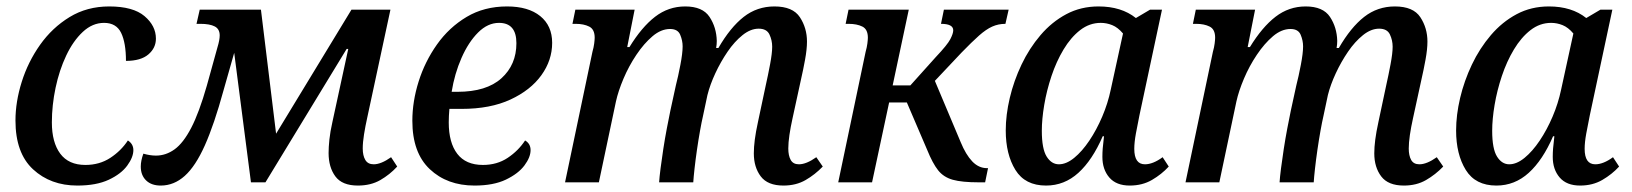

<svg xmlns="http://www.w3.org/2000/svg" viewBox="-20 -566 5066 596"><path d="M220 10Q137 10 82.5 -40.5Q28 -91 28 -192Q28 -250 47.5 -312Q67 -374 104.5 -427Q142 -480 196 -513Q250 -546 319 -546Q393 -546 428.5 -516Q464 -486 464 -446Q464 -417 440.5 -397Q417 -377 371 -377Q371 -433 356 -464Q341 -495 303 -495Q267 -495 237 -467Q207 -439 185.5 -393.5Q164 -348 152.5 -293.5Q141 -239 141 -186Q141 -124 167 -89Q193 -54 245 -54Q289 -54 322.5 -76Q356 -98 377 -130Q394 -119 394 -100Q394 -78 375 -52Q356 -26 317.5 -8Q279 10 220 10Z M479 10Q450 10 433.5 -6Q417 -22 417 -49Q417 -67 425 -89Q446 -83 464 -83Q495 -83 522 -102.5Q549 -122 573.5 -169Q598 -216 622 -300L655 -419Q662 -442 662 -456Q662 -476 646.5 -484Q631 -492 602 -492H590L600 -536H790L837 -151L1071 -536H1192L1120 -201Q1114 -174 1110 -149Q1106 -124 1106 -105Q1106 -83 1114 -69.5Q1122 -56 1140 -56Q1163 -56 1194 -78L1213 -49Q1190 -24 1160.5 -7Q1131 10 1091 10Q1042 10 1021 -18.5Q1000 -47 1000 -91Q1000 -109 1002.5 -133Q1005 -157 1012 -188L1061 -414H1056L804 0H759L707 -402L674 -286Q645 -180 616 -115Q587 -50 553.5 -20Q520 10 479 10Z M1453 10Q1368 10 1314 -41Q1260 -92 1260 -191Q1260 -251 1279.5 -313Q1299 -375 1336.5 -428Q1374 -481 1428.5 -513.5Q1483 -546 1554 -546Q1620 -546 1657 -516Q1694 -486 1694 -433Q1694 -379 1660.5 -332.5Q1627 -286 1564.5 -257Q1502 -228 1413 -228H1375Q1374 -217 1373.5 -206.5Q1373 -196 1373 -186Q1373 -123 1399.5 -88.5Q1426 -54 1479 -54Q1523 -54 1556 -76Q1589 -98 1610 -130Q1627 -120 1627 -100Q1627 -78 1608 -52.5Q1589 -27 1550.5 -8.5Q1512 10 1453 10ZM1382 -281H1400Q1490 -281 1536.5 -323Q1583 -365 1583 -432Q1583 -495 1529 -495Q1494 -495 1464 -465Q1434 -435 1412.5 -386Q1391 -337 1382 -281Z M2412 10Q2363 10 2341.5 -18.5Q2320 -47 2320 -90Q2320 -109 2323 -132.5Q2326 -156 2333 -188L2357 -301Q2364 -332 2370.5 -366.5Q2377 -401 2377 -421Q2377 -441 2368.5 -459Q2360 -477 2335 -477Q2310 -477 2285 -457Q2260 -437 2238.5 -405.5Q2217 -374 2200.5 -338.5Q2184 -303 2176 -271L2162 -205Q2158 -188 2153 -160Q2148 -132 2143.5 -101Q2139 -70 2136 -43Q2133 -16 2132 0H2026Q2027 -16 2030.5 -43.5Q2034 -71 2039 -103.5Q2044 -136 2050 -167.5Q2056 -199 2061 -223L2078 -301Q2085 -328 2092 -364.5Q2099 -401 2099 -422Q2099 -440 2091.5 -458Q2084 -476 2060 -476Q2032 -476 2005.5 -453.5Q1979 -431 1955.5 -396Q1932 -361 1915.5 -322Q1899 -283 1892 -251L1839 0H1734L1819 -405Q1823 -419 1824.5 -431Q1826 -443 1826 -449Q1826 -475 1809 -483.5Q1792 -492 1767 -492H1757L1766 -536H1950L1927 -420H1934Q1972 -482 2013.5 -514Q2055 -546 2107 -546Q2161 -546 2182.5 -513.5Q2204 -481 2205 -439Q2205 -433 2204.5 -428Q2204 -423 2203 -417H2210Q2247 -481 2288.5 -513.5Q2330 -546 2384 -546Q2441 -546 2463 -512.5Q2485 -479 2485 -437Q2485 -413 2479 -380.5Q2473 -348 2467 -322L2440 -198Q2434 -171 2430.5 -147Q2427 -123 2427 -105Q2427 -83 2434.5 -69.5Q2442 -56 2460 -56Q2483 -56 2514 -78L2534 -49Q2510 -24 2480.5 -7Q2451 10 2412 10Z M2582 0 2667 -405Q2671 -419 2672.5 -431Q2674 -443 2674 -449Q2674 -475 2657 -483.5Q2640 -492 2614 -492H2605L2614 -536H2801L2751 -301H2806L2885 -389Q2921 -427 2930 -444.5Q2939 -462 2939 -472Q2939 -492 2901 -492L2910 -536H3111L3101 -492Q3079 -492 3060 -483.5Q3041 -475 3019 -455.5Q2997 -436 2965 -403L2882 -315L2962 -125Q2978 -86 2998 -65Q3018 -44 3044 -44H3047L3038 0H3019Q2966 0 2937.5 -8Q2909 -16 2892 -37.5Q2875 -59 2858 -101L2795 -248H2740L2687 0Z M3227 10Q3162 10 3132 -38.5Q3102 -87 3102 -161Q3102 -209 3114.5 -262Q3127 -315 3151 -365.5Q3175 -416 3210 -457Q3245 -498 3290 -522Q3335 -546 3390 -546Q3461 -546 3506 -510L3550 -536H3587L3517 -208Q3511 -179 3506 -151.5Q3501 -124 3501 -104Q3501 -56 3534 -56Q3559 -56 3589 -78L3608 -49Q3586 -25 3556 -7.5Q3526 10 3487 10Q3445 10 3423.5 -15Q3402 -40 3402 -79Q3402 -92 3403 -105Q3404 -118 3407 -143H3403Q3371 -69 3327.5 -29.5Q3284 10 3227 10ZM3267 -56Q3290 -56 3314.5 -76Q3339 -96 3361.5 -129.5Q3384 -163 3401.5 -204Q3419 -245 3428 -288L3466 -462Q3450 -481 3432.5 -488Q3415 -495 3397 -495Q3362 -495 3333 -472.5Q3304 -450 3281.5 -412.5Q3259 -375 3244 -330Q3229 -285 3221.5 -240.5Q3214 -196 3214 -160Q3214 -104 3229 -80Q3244 -56 3267 -56Z M4338 10Q4289 10 4267.5 -18.5Q4246 -47 4246 -90Q4246 -109 4249 -132.5Q4252 -156 4259 -188L4283 -301Q4290 -332 4296.5 -366.5Q4303 -401 4303 -421Q4303 -441 4294.5 -459Q4286 -477 4261 -477Q4236 -477 4211 -457Q4186 -437 4164.5 -405.5Q4143 -374 4126.5 -338.5Q4110 -303 4102 -271L4088 -205Q4084 -188 4079 -160Q4074 -132 4069.5 -101Q4065 -70 4062 -43Q4059 -16 4058 0H3952Q3953 -16 3956.5 -43.5Q3960 -71 3965 -103.5Q3970 -136 3976 -167.5Q3982 -199 3987 -223L4004 -301Q4011 -328 4018 -364.5Q4025 -401 4025 -422Q4025 -440 4017.5 -458Q4010 -476 3986 -476Q3958 -476 3931.5 -453.5Q3905 -431 3881.5 -396Q3858 -361 3841.5 -322Q3825 -283 3818 -251L3765 0H3660L3745 -405Q3749 -419 3750.5 -431Q3752 -443 3752 -449Q3752 -475 3735 -483.5Q3718 -492 3693 -492H3683L3692 -536H3876L3853 -420H3860Q3898 -482 3939.5 -514Q3981 -546 4033 -546Q4087 -546 4108.5 -513.5Q4130 -481 4131 -439Q4131 -433 4130.5 -428Q4130 -423 4129 -417H4136Q4173 -481 4214.5 -513.5Q4256 -546 4310 -546Q4367 -546 4389 -512.5Q4411 -479 4411 -437Q4411 -413 4405 -380.5Q4399 -348 4393 -322L4366 -198Q4360 -171 4356.5 -147Q4353 -123 4353 -105Q4353 -83 4360.5 -69.5Q4368 -56 4386 -56Q4409 -56 4440 -78L4460 -49Q4436 -24 4406.5 -7Q4377 10 4338 10Z M4625 10Q4560 10 4530 -38.5Q4500 -87 4500 -161Q4500 -209 4512.5 -262Q4525 -315 4549 -365.5Q4573 -416 4608 -457Q4643 -498 4688 -522Q4733 -546 4788 -546Q4859 -546 4904 -510L4948 -536H4985L4915 -208Q4909 -179 4904 -151.5Q4899 -124 4899 -104Q4899 -56 4932 -56Q4957 -56 4987 -78L5006 -49Q4984 -25 4954 -7.5Q4924 10 4885 10Q4843 10 4821.5 -15Q4800 -40 4800 -79Q4800 -92 4801 -105Q4802 -118 4805 -143H4801Q4769 -69 4725.5 -29.5Q4682 10 4625 10ZM4665 -56Q4688 -56 4712.5 -76Q4737 -96 4759.5 -129.5Q4782 -163 4799.5 -204Q4817 -245 4826 -288L4864 -462Q4848 -481 4830.5 -488Q4813 -495 4795 -495Q4760 -495 4731 -472.5Q4702 -450 4679.5 -412.5Q4657 -375 4642 -330Q4627 -285 4619.5 -240.5Q4612 -196 4612 -160Q4612 -104 4627 -80Q4642 -56 4665 -56Z"/></svg>

Font: Noto Serif SemiCondensed Medium
Style: Italic
Weight: 500
Width: 4
Italic angle: -12°
Designer: Monotype Design Team
Foundry: Monotype Imaging Inc.
Version: Version 2.013